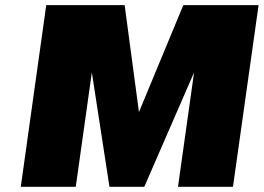

<svg xmlns="http://www.w3.org/2000/svg" viewBox="-20 -720 1017 740"><path d="M60.1 0 158.2 -700.2H460.4L515.6 -288.1L686.5 -700.2H976.6L877.9 0H666L728 -440.9L536.1 0H401.9L334 -440.9L272 0Z"/></svg>

Font: Fivo Sans Black
Style: Regular
Weight: 900
Designer: Alexander Slobzheninov
Foundry: Alexander Slobzheninov
Version: 1.0